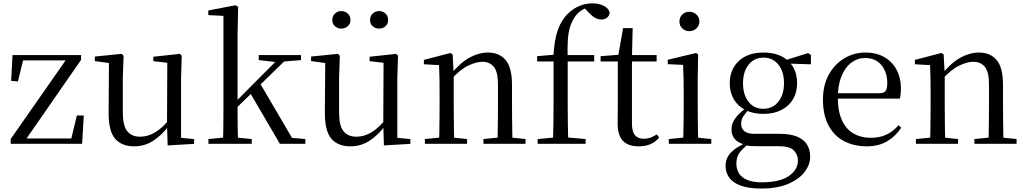

<svg xmlns="http://www.w3.org/2000/svg" viewBox="-20 -836 5963 1116"><path d="M42 0V-27.8L374.5 -503.9V-476.3L366.5 -484.9H236.9H89.2L118.7 -503.9L84.1 -362.4L44.8 -366.2L52.8 -516H451.1V-487.9L121.1 -11.8L126.6 -51.4L128.1 -31.1H263.5H416.3L390.3 -13.5L426.9 -165H467.1L457.1 0Z M758.9 14.6Q687.8 14.6 649.1 -29.8Q610.3 -74.2 611.3 -185.8L613.5 -483.7L635.7 -466.6L531.1 -481V-507.3L687.5 -523L698.2 -511.5L693.8 -380.4V-185.1Q693.8 -105.3 719.6 -73.3Q745.4 -41.4 794.3 -41.4Q840.8 -41.4 884.1 -68.1Q927.4 -94.9 962.9 -141.8L986.1 -103H959.7Q921.1 -51 871.2 -18.2Q821.3 14.6 758.9 14.6ZM954.4 9.3 950.8 -114.1V-115.5L952.4 -471.2L871.2 -480.3V-506.2L1026.2 -523L1036.4 -511.5L1032.4 -380.4V-35L1108.3 -27.4V0.2Z M1191.5 0V-27.8L1301.1 -38.6H1333.7L1443.3 -27.8V0ZM1275.7 0Q1276.7 -20.2 1277.2 -48.5Q1277.7 -76.8 1278.2 -108.6Q1278.7 -140.5 1278.7 -171.6Q1278.7 -202.7 1278.7 -228.5V-743.7L1190.7 -748.1V-775.1L1349.1 -805.5L1364.1 -796.5L1360.9 -641V-231Q1360.9 -204.6 1360.9 -172.7Q1360.9 -140.9 1361.4 -108.8Q1361.9 -76.8 1362.5 -48.5Q1363.1 -20.2 1364.1 0ZM1320.4 -175.4V-218.6H1324.2L1471.5 -367.2L1619.9 -516H1669.5ZM1606.9 0 1431.9 -299.4 1489.6 -354.8 1677.2 -34.6 1754.9 -27.8V0ZM1483.8 -486.8V-516H1729.6V-486.8L1612.8 -477.1L1594 -474.1Z M2015.9 14.6Q1944.8 14.6 1906.1 -29.8Q1867.3 -74.2 1868.3 -185.8L1870.5 -483.7L1892.7 -466.6L1788.1 -481V-507.3L1944.5 -523L1955.2 -511.5L1950.8 -380.4V-185.1Q1950.8 -105.3 1976.6 -73.3Q2002.4 -41.4 2051.3 -41.4Q2097.8 -41.4 2141.1 -68.1Q2184.4 -94.9 2219.9 -141.8L2243.1 -103H2216.7Q2178.1 -51 2128.2 -18.2Q2078.3 14.6 2015.9 14.6ZM2211.4 9.3 2207.8 -114.1V-115.5L2209.4 -471.2L2128.2 -480.3V-506.2L2283.2 -523L2293.4 -511.5L2289.4 -380.4V-35L2365.3 -27.4V0.2ZM1963.4 -669.7Q1943.4 -669.7 1927.4 -683.3Q1911.4 -696.9 1911.4 -720.3Q1911.4 -743.4 1927.4 -757.5Q1943.4 -771.6 1963.4 -771.6Q1985.1 -771.6 2001.1 -757.5Q2017.1 -743.4 2017.1 -720.3Q2017.1 -696.9 2001.1 -683.3Q1985.1 -669.7 1963.4 -669.7ZM2183.9 -669.7Q2162.4 -669.7 2146.7 -683.3Q2131 -696.9 2131 -720.3Q2131 -743.4 2146.7 -757.5Q2162.4 -771.6 2183.9 -771.6Q2204.9 -771.6 2220.4 -757.5Q2235.9 -743.4 2235.9 -720.3Q2235.9 -696.9 2220.4 -683.3Q2204.9 -669.7 2183.9 -669.7Z M2449.7 0V-27.8L2558.4 -38.6H2590.8L2694.7 -27.8V0ZM2531.9 0Q2533.1 -24.4 2533.6 -65.3Q2534.1 -106.3 2534.6 -150.7Q2535.1 -195.1 2535.1 -228.5V-289.4Q2535.1 -340.8 2534.5 -380.8Q2533.9 -420.7 2531.9 -457.5L2443.8 -462.4V-487.9L2597.9 -528L2610.9 -519.8L2617.3 -403.1V-401.7V-228.5Q2617.3 -195.1 2617.8 -150.7Q2618.3 -106.3 2618.8 -65.3Q2619.3 -24.4 2620.3 0ZM2789.8 0V-27.8L2897.3 -38.6H2930.3L3034.8 -27.8V0ZM2871.5 0Q2872.5 -24.4 2873 -64.8Q2873.5 -105.3 2874 -149.7Q2874.5 -194.1 2874.5 -228.5V-344.3Q2874.5 -418.1 2850.4 -447.5Q2826.3 -476.9 2782.6 -476.9Q2748.9 -476.9 2701.8 -454.8Q2654.6 -432.7 2600.2 -372.4L2591.7 -406H2601.8Q2656.4 -472.9 2710.1 -501.7Q2763.9 -530.6 2816.5 -530.6Q2882 -530.6 2919 -487.1Q2956 -443.5 2956 -342.4V-228.5Q2956 -194.1 2956.5 -149.7Q2957 -105.3 2957.6 -64.8Q2958.2 -24.4 2959.2 0Z M3105.2 0V-27.8L3221.1 -38.6H3261L3384 -27.8V0ZM3193.7 0Q3195.7 -56.6 3196.6 -114.3Q3197.5 -171.9 3197.5 -228.5V-478.9H3102.1V-509.4L3227.4 -520.4L3196.7 -504.6L3196.9 -510.5Q3202 -606.3 3223.3 -664.5Q3244.7 -722.8 3284.6 -760.1Q3316.2 -789.4 3351.3 -802.9Q3386.4 -816.5 3423.1 -816.5Q3459.5 -816.5 3487.8 -803.1Q3516.1 -789.8 3523.7 -763.8Q3522.7 -746.4 3509.7 -734.5Q3496.8 -722.6 3474.4 -722.6Q3454.9 -722.6 3437.4 -733.2Q3419.9 -743.8 3399.2 -766.1L3372 -794.5V-803.5H3413.3V-794.7Q3384.8 -792.3 3359.7 -775.6Q3334.6 -759 3319 -733.9Q3302.8 -709.1 3293.1 -678.1Q3283.4 -647.1 3280.5 -602.5Q3277.5 -557.9 3279.7 -492.6V-228.5Q3279.7 -171.9 3280.7 -114.3Q3281.7 -56.6 3282.9 0ZM3239.2 -478.9V-516H3433.8V-478.9Z M3611.9 -478.9V-516H3796.7V-478.9ZM3692.8 14.6Q3630.2 14.6 3600.1 -18Q3570 -50.7 3570 -117.7Q3570 -142.1 3570.5 -161.1Q3571 -180.1 3571 -207.1V-478.9H3471V-509.4L3591.6 -518.8L3572 -504.4L3601.7 -672.5H3657.3L3653.2 -500.6V-489V-117.5Q3653.2 -71.2 3670.7 -50.3Q3688.2 -29.5 3721.3 -29.5Q3743.5 -29.5 3760.5 -35.9Q3777.4 -42.3 3797.4 -54.4L3811.9 -36.8Q3791.4 -11.8 3762 1.4Q3732.6 14.6 3692.8 14.6Z M3867.3 0V-27.8L3977.1 -38.6H4008.5L4114.3 -27.8V0ZM3950.3 0Q3951.3 -24.4 3952.2 -65.3Q3953.1 -106.3 3953.6 -150.7Q3954.1 -195.1 3954.1 -228.5V-288.8Q3954.1 -339.6 3953.2 -380.6Q3952.3 -421.6 3950.3 -458.9L3861.3 -463V-488.6L4025.7 -528L4037.9 -519.8L4035.5 -380.2V-228.5Q4035.5 -195.1 4036 -150.7Q4036.5 -106.3 4037.1 -65.3Q4037.7 -24.4 4038.7 0ZM3986.8 -655Q3962.9 -655 3946.1 -670.5Q3929.3 -686 3929.3 -711.1Q3929.3 -735.9 3946.1 -751.8Q3962.9 -767.7 3986.8 -767.7Q4010.2 -767.7 4027.7 -751.8Q4045.2 -735.9 4045.2 -711.1Q4045.2 -686 4027.7 -670.5Q4010.2 -655 3986.8 -655Z M4404.5 259.8Q4329.9 259.8 4284.3 242.6Q4238.7 225.4 4218 195.8Q4197.2 166.2 4197.2 128Q4197.2 81.5 4230.8 48.1Q4264.4 14.6 4329.6 -11.3L4334.8 -2.4Q4296.2 27 4278.2 52.1Q4260.2 77.1 4260.2 113.8Q4260.2 168.1 4298.4 195.9Q4336.7 223.7 4407.5 223.7Q4511.6 223.7 4564.8 187.3Q4617.9 151 4617.9 96.6Q4617.9 63.1 4594.1 38.5Q4570.3 13.9 4506.8 13.9H4384Q4360.9 13.9 4342.9 12.8Q4324.9 11.7 4308.8 6.9V4.5Q4231.7 -15.2 4231.7 -83.9Q4231.7 -115.9 4251.3 -144.9Q4271 -173.9 4316.3 -208.6V-217.6L4339.1 -206.2Q4312.8 -179.2 4300.4 -160.2Q4288.1 -141.1 4288.1 -115.9Q4288.1 -90.3 4306 -74.3Q4323.9 -58.2 4364.7 -58.2H4511.5Q4572.4 -58.2 4611.5 -42.6Q4650.6 -26.9 4669.8 2.8Q4689.1 32.6 4689.1 75Q4689.1 121.1 4656.5 163.8Q4623.9 206.5 4560.7 233.1Q4497.5 259.8 4404.5 259.8ZM4417.4 -174.1Q4356.8 -174.1 4312.8 -196.5Q4268.8 -218.9 4245.3 -258.7Q4221.7 -298.6 4221.7 -351.9Q4221.7 -432.7 4274.5 -481.7Q4327.3 -530.6 4417.6 -530.6Q4464.5 -530.6 4501.4 -517.7Q4538.3 -504.7 4562.1 -480.5L4564.8 -477.8Q4613.1 -432.4 4613.1 -351.9Q4613.1 -298.6 4589.2 -258.7Q4565.2 -218.9 4521.3 -196.5Q4477.5 -174.1 4417.4 -174.1ZM4416.6 -203.7Q4471.5 -203.7 4504.2 -244.9Q4537 -286.1 4537 -352.7Q4537 -420.4 4504.1 -460.7Q4471.3 -501 4418.4 -501Q4363.8 -501 4331.3 -460.2Q4298.8 -419.4 4298.8 -351.9Q4298.8 -285.3 4330.7 -244.5Q4362.6 -203.7 4416.6 -203.7ZM4531.9 -467.3V-483.9H4537.9L4677.1 -527.5L4693.5 -516.5V-462.2Z M5018.3 14.6Q4944.5 14.6 4886.6 -15.4Q4828.7 -45.5 4796.1 -106.2Q4763.4 -167 4763.4 -256.8Q4763.4 -341.1 4797.5 -402.5Q4831.6 -463.8 4887.8 -497.2Q4944 -530.6 5009.9 -530.6Q5075.2 -530.6 5121.4 -503.3Q5167.6 -475.9 5192.1 -429.2Q5216.7 -382.4 5216.7 -323.2Q5216.7 -286.8 5210.4 -262.9H4801.6V-294.2H5092.3Q5118.6 -294.2 5128 -308.2Q5137.3 -322.1 5137.3 -352.3Q5137.3 -416.2 5103.2 -457.5Q5069.2 -498.8 5007.6 -498.8Q4963.8 -498.8 4928 -471.6Q4892.1 -444.5 4871 -392.8Q4849.9 -341.2 4849.9 -268.7Q4849.9 -188 4874.4 -135.9Q4898.9 -83.8 4941.9 -59.4Q4985 -35 5040.5 -35Q5093.5 -35 5132.8 -53.7Q5172.2 -72.3 5202.7 -108.1L5218.6 -94.3Q5186 -43.5 5136 -14.4Q5086 14.6 5018.3 14.6Z M5303.7 0V-27.8L5412.4 -38.6H5444.8L5548.7 -27.8V0ZM5385.9 0Q5387.1 -24.4 5387.6 -65.3Q5388.1 -106.3 5388.6 -150.7Q5389.1 -195.1 5389.1 -228.5V-289.4Q5389.1 -340.8 5388.5 -380.8Q5387.9 -420.7 5385.9 -457.5L5297.8 -462.4V-487.9L5451.9 -528L5464.9 -519.8L5471.3 -403.1V-401.7V-228.5Q5471.3 -195.1 5471.8 -150.7Q5472.3 -106.3 5472.8 -65.3Q5473.3 -24.4 5474.3 0ZM5643.8 0V-27.8L5751.3 -38.6H5784.3L5888.8 -27.8V0ZM5725.5 0Q5726.5 -24.4 5727 -64.8Q5727.5 -105.3 5728 -149.7Q5728.5 -194.1 5728.5 -228.5V-344.3Q5728.5 -418.1 5704.4 -447.5Q5680.3 -476.9 5636.6 -476.9Q5602.9 -476.9 5555.8 -454.8Q5508.6 -432.7 5454.2 -372.4L5445.7 -406H5455.8Q5510.4 -472.9 5564.1 -501.7Q5617.9 -530.6 5670.5 -530.6Q5736 -530.6 5773 -487.1Q5810 -443.5 5810 -342.4V-228.5Q5810 -194.1 5810.5 -149.7Q5811 -105.3 5811.6 -64.8Q5812.2 -24.4 5813.2 0Z"/></svg>

Font: Noto Serif KR ExtraLight
Style: Regular
Weight: 200
Designer: Ryoko NISHIZUKA 西塚涼子 (kana & ideographs); Frank Grießhammer (Latin, Greek & Cyrillic); Wenlong ZHANG 张文龙 (bopomofo); San
Foundry: Adobe
Version: Version 2.002-H1;hotconv 1.1.0;makeotfexe 2.6.0